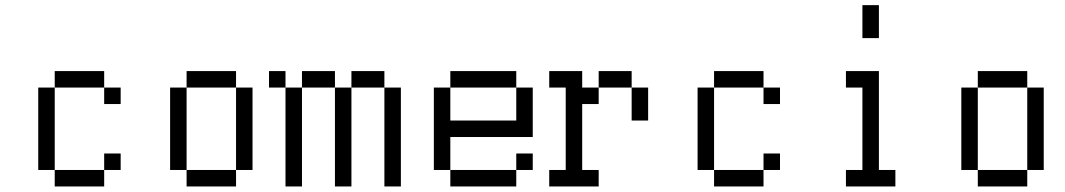

<svg xmlns="http://www.w3.org/2000/svg" viewBox="-20 -832 4040 728"><path d="M187.5 -187.5H375V-125H187.5V-187.5H125V-500H187.5ZM375 -250H437.5V-187.5H375ZM375 -500H437.5V-437.5H375V-500H187.5V-562.5H375Z M687.5 -187.5H875V-125H687.5V-187.5H625V-500H687.5ZM875 -500H937.5V-187.5H875ZM687.5 -562.5H875V-500H687.5Z M1062.5 -500H1125V-125H1062.5ZM1250 -500H1312.5V-125H1250ZM1437.5 -500H1500V-125H1437.5ZM1000 -562.5H1062.5V-500H1000ZM1125 -562.5H1250V-500H1125ZM1312.5 -562.5H1437.5V-500H1312.5Z M1687.5 -187.5H1937.5V-125H1687.5V-187.5H1625V-500H1687.5V-375H1937.5V-500H2000V-312.5H1687.5ZM1937.5 -250H2000V-187.5H1937.5ZM1687.5 -562.5H1937.5V-500H1687.5Z M2062.5 -187.5H2125V-500H2062.5V-562.5H2187.5V-500H2250V-437.5H2187.5V-187.5H2250V-125H2062.5ZM2375 -500H2437.5V-375H2375ZM2250 -562.5H2375V-500H2250Z M2687.5 -187.5H2875V-125H2687.5V-187.5H2625V-500H2687.5ZM2875 -250H2937.5V-187.5H2875ZM2875 -500H2937.5V-437.5H2875V-500H2687.5V-562.5H2875Z M3187.5 -187.5H3250V-500H3187.5V-562.5H3312.5V-187.5H3375V-125H3187.5ZM3250 -812.5H3312.5V-687.5H3250Z M3687.5 -187.5H3875V-125H3687.5V-187.5H3625V-500H3687.5ZM3875 -500H3937.5V-187.5H3875ZM3687.5 -562.5H3875V-500H3687.5Z"/></svg>

Font: HE신이문
Style: regular
Weight: 500
Monospace: yes
Designer: Taeyun An (WindowsTiger)
Version: v1.1